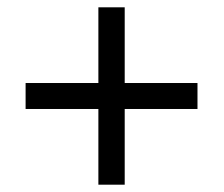

<svg xmlns="http://www.w3.org/2000/svg" viewBox="-20 -589 612 525"><path d="M249 -291H50V-362H249V-569H321V-362H520V-291H321V-84H249Z"/></svg>

Font: Noto Sans Telugu
Style: Regular
Weight: 400
Designer: Jelle Bosma - Monotype Design Team
Foundry: Monotype Imaging Inc.
Version: Version 2.003